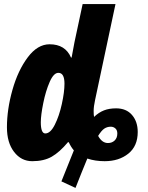

<svg xmlns="http://www.w3.org/2000/svg" viewBox="-20 -780 723 941"><path d="M281 109 342 -43Q328 -59 317 -83H313Q272 -34 233.5 -12Q195 10 138 10Q84 10 49 -35.5Q14 -81 14 -156Q14 -244 41 -339.5Q68 -435 116 -499Q164 -563 223 -563Q300 -563 328 -498H331Q335 -523 345 -573L385 -760H546L446 -290Q439 -258 439 -236Q439 -216 441 -207Q464 -229 489.5 -239Q515 -249 549 -249Q599 -249 627 -216.5Q655 -184 655 -133Q655 -64 609 -27Q563 10 493 10Q446 10 408 -3Q383 57 350 141ZM296 -370Q296 -423 266 -423Q243 -423 223.5 -378.5Q204 -334 192 -274.5Q180 -215 180 -181Q180 -126 202 -126Q227 -126 248.5 -168.5Q270 -211 283 -270Q296 -329 296 -370ZM555 -126Q555 -142 545.5 -150.5Q536 -159 523 -159Q505 -159 491 -149.5Q477 -140 461 -114Q480 -79 509 -79Q529 -79 542 -91.5Q555 -104 555 -126Z"/></svg>

Font: Noto Sans UI CondBlack
Style: Italic
Weight: 900
Width: 3
Italic angle: -12°
Designer: Monotype Design Team
Foundry: Monotype Imaging Inc.
Version: Version 1.001